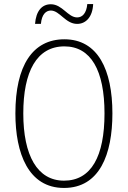

<svg xmlns="http://www.w3.org/2000/svg" viewBox="-20 -918 631 948"><path d="M153 -800H182C186 -847 207 -866 231 -866C275 -866 303 -800 361 -800C403 -800 437 -833 440 -898H411C407 -853 387 -832 361 -832C315 -832 288 -897 231 -897C187 -897 158 -864 153 -800ZM535 -358C535 -574 463 -724 298 -724C141 -724 56 -594 56 -358C56 -161 120 10 296 10C472 10 535 -156 535 -358ZM95 -358C95 -564 161 -689 298 -689C429 -689 496 -570 496 -358C496 -147 431 -26 296 -26C164 -26 95 -151 95 -358Z"/></svg>

Font: Noto Sans Gurmukhi Condensed ExtraLight
Style: Regular
Weight: 200
Width: 3
Designer: Jelle Bosma - Monotype Design Team
Foundry: Monotype Imaging Inc.
Version: Version 2.004